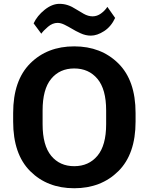

<svg xmlns="http://www.w3.org/2000/svg" viewBox="-20 -967 775 1001"><path d="M48.6 -333.3V-377.7Q48.6 -547.6 137.6 -636.5Q226.6 -725.3 366.9 -725.3Q507.1 -725.3 596.9 -636.5Q686.8 -547.6 686.8 -377.7V-333.3Q686.8 -163.3 596.9 -74.5Q507.1 14.4 366.9 14.4Q226.6 14.4 137.6 -74.5Q48.6 -163.3 48.6 -333.3ZM202.1 -319.6Q202.1 -209 246.8 -154.8Q291.5 -100.6 366.9 -100.6Q442.6 -100.6 488 -154.8Q533.4 -209 533.4 -319.6V-391.1Q533.4 -502 488 -556Q442.6 -610.1 366.9 -610.1Q291.5 -610.1 246.8 -556Q202.1 -502 202.1 -391.1ZM155.3 -845.2Q173.8 -884.8 212.6 -915.9Q251.5 -947 289.8 -947Q313.2 -947 334.1 -939.9Q355 -932.9 376.2 -918.9Q393.1 -908.2 416.5 -895Q439.9 -881.8 462.9 -881.8Q486.1 -881.8 506.3 -896.5Q526.6 -911.1 539.8 -931.2L580.3 -873.5Q559.1 -828.1 522.7 -804.7Q486.3 -781.2 453.6 -781.2Q426.5 -781.2 399.8 -793.6Q373 -805.9 355.7 -816.7Q336.9 -827.9 317 -837.8Q297.1 -847.7 280.3 -847.7Q253.9 -847.7 230 -827.3Q206.1 -806.9 195.3 -791.3Z"/></svg>

Font: RobotoFlex
Style: Regular
Weight: 400
Designer: Berlow after Robertson
Foundry: Google
Version: Version 2.136